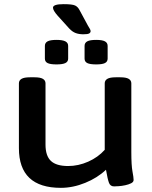

<svg xmlns="http://www.w3.org/2000/svg" viewBox="-20 -897 733 924"><path d="M273 7Q71 7 71 -184V-496Q71 -510 83.5 -517.5Q96 -525 124 -525H146Q174 -525 186.5 -517.5Q199 -510 199 -496V-201Q199 -147 225 -122.5Q251 -98 308 -98Q357 -98 404.5 -119Q452 -140 484 -176V-496Q484 -510 496.5 -517.5Q509 -525 537 -525H559Q587 -525 599.5 -517.5Q612 -510 612 -496V-166Q612 -101 617.5 -72Q623 -43 623 -31Q623 -21 611 -15Q599 -9 582.5 -5.5Q566 -2 551 -1Q536 0 529 0Q511 0 504.5 -17Q498 -34 490 -80Q449 -41 390 -17Q331 7 273 7ZM443 -587Q413 -587 400 -593.5Q387 -600 387 -615V-676Q387 -691 400 -698Q413 -705 443 -705Q472 -705 485 -698Q498 -691 498 -676V-615Q498 -600 485 -593.5Q472 -587 443 -587ZM252 -587Q222 -587 209 -593.5Q196 -600 196 -615V-676Q196 -691 209 -698Q222 -705 252 -705Q281 -705 294.5 -698Q308 -691 308 -676V-615Q308 -600 294.5 -593.5Q281 -587 252 -587ZM381 -732Q360 -732 344 -738Q328 -744 313 -760L257 -822Q235 -847 235 -860Q235 -877 286 -877Q328 -877 341.5 -870.5Q355 -864 363 -848L403 -774Q409 -764 412.5 -758Q416 -752 416 -747Q416 -740 409 -736Q402 -732 381 -732Z"/></svg>

Font: Asap Expanded SemiBold
Style: Regular
Weight: 600
Width: 7
Designer: Pablo Cosgaya
Foundry: Omnibus-Type
Version: Version 3.001; ttfautohint (v1.8.4.7-5d5b)